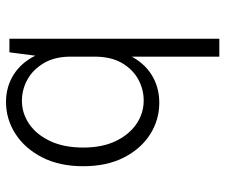

<svg xmlns="http://www.w3.org/2000/svg" viewBox="-74 -646 731 622"><g transform="rotate(90 291.0 -334.5)"><path d="M309.5 11Q260.5 11 221.2 -13.8Q182 -38.5 159 -85.5Q136 -132.5 136 -198.5H163Q163 -147 183.8 -111.8Q204.5 -76.5 237 -58.5Q269.5 -40.5 306 -40.5Q346.5 -40.5 381 -64Q415.5 -87.5 436.5 -132Q457.5 -176.5 457.5 -239Q457.5 -301 436.5 -344.5Q415.5 -388 381 -411.5Q346.5 -435 305 -435Q268.5 -435 236 -417Q203.5 -399 183.2 -363.8Q163 -328.5 163 -276H136Q136 -341.5 158.8 -388.2Q181.5 -435 221.2 -460.2Q261 -485.5 312.5 -485.5Q368 -485.5 414.8 -455.8Q461.5 -426 489.8 -370.8Q518 -315.5 518 -239Q518 -162.5 489.5 -106.5Q461 -50.5 413.5 -19.8Q366 11 309.5 11ZM105 0V-680H163V-108L149 0Z"/></g></svg>

Font: Karla Light
Style: Regular
Weight: 300
Designer: Jonathan Pinhorn
Version: Version 2.004;gftools[0.9.33]